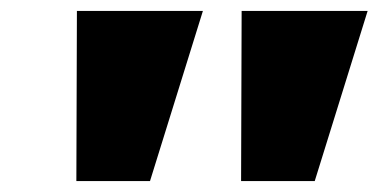

<svg xmlns="http://www.w3.org/2000/svg" viewBox="-20 -725 694 352"><path d="M120 -393 121 -705H352L255 -393ZM422 -393 423 -705H654L557 -393Z"/></svg>

Font: Nunito Sans 7pt Expanded Black
Style: Italic
Weight: 900
Width: 7
Italic angle: -9°
Designer: Vernon Adams
Foundry: Vernon Adams
Version: Version 3.101;gftools[0.9.27]